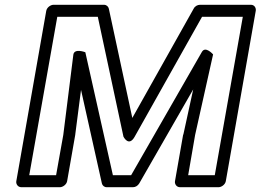

<svg xmlns="http://www.w3.org/2000/svg" viewBox="-20 -756 1087 801"><path d="M388 -686 495 -186C495 -186 517 -141 542 -186L823 -686H993L876 -25H765L794 -193L869 -529C869 -529 837 -566 822 -539L527 -25H451L336 -538C336 -538 290 -556 286 -528L244 -193L214 -25H102L219 -686ZM434 -720C432 -729 424 -736 414 -736H203C192 -736 176 -726 173 -711L48 0C46 11 54 25 69 25H230C241 25 257 15 260 0L294 -194V-195L318 -381L405 9C407 18 415 25 425 25H535C545 25 555 19 561 9L786 -383L745 -195L744 -194L710 0C708 11 716 25 731 25H892C903 25 919 15 922 0L1047 -711C1049 -722 1042 -736 1027 -736H814C804 -736 793 -730 788 -720L532 -264Z"/></svg>

Font: Asimov
Style: WidOuIt
Weight: 500
Designer: Google
Version: Version 2.000980; 2014